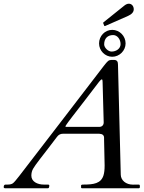

<svg xmlns="http://www.w3.org/2000/svg" viewBox="-30 -1015 774 1035"><path d="M505 -331H325C323.7 -331 323 -331.8 323 -333.5C323 -335.2 324.5 -338.2 327.5 -342.5C338.2 -358 336.2 -355.2 358 -384C389.2 -425.2 471.7 -530.2 504 -574C510.7 -582.7 515.7 -587 519 -587C521.7 -587 523 -582.7 523 -574L529 -355C529 -340.4 519.6 -331 505 -331ZM236 -14C235.3 -18 233 -20 229 -20H206C171.6 -20 139 -36.1 139 -68C139 -82 142.2 -94.5 148.5 -105.5C154.8 -116.5 167 -133.7 185 -157C210.9 -191 249.3 -239.4 277 -277C285 -288.3 295.7 -294 309 -294H505C522.3 -293.3 531 -286 531 -272V-264L534 -123C534 -100.3 532 -82.7 528 -70C514.4 -25.7 474.9 -20 419 -20C411 -20 407 -18.3 407 -15V-5C407 -1.7 409.3 0 414 0H717C721.7 0 724 -2.3 724 -7V-12C724 -17.3 722 -20 718 -20H696C693.1 -19.8 690.3 -19.6 687.5 -19.6C648.5 -19.6 621.7 -42.8 621 -73L606 -666C606 -682.3 601.5 -692 584 -692H571C563.7 -692 557.5 -690 552.5 -686C547.5 -682 539.7 -673 529 -659C381.7 -465.6 222.1 -260.1 73.5 -66C57.2 -44.7 45.8 -31.7 39.5 -27C33.2 -22.3 23.7 -20 11 -20H0C-6.7 -20 -10 -15.3 -10 -6C-10 -2 -6.7 0 0 0H224C234.2 0 233.9 -1.5 236 -14ZM620 -777C620 -753.5 597.4 -737 571 -737C553.3 -737 531.5 -757.8 531.5 -775.7C531.5 -808.6 550.9 -826 580 -826C603 -826 620 -802.5 620 -777ZM575 -709C613.8 -709 647 -741.8 647 -781C647 -820.7 614.7 -854 575 -854C535.3 -854 504 -820.7 504 -781C504 -741.9 536.1 -709 575 -709ZM664.5 -995C656.2 -995 647.3 -991 638 -983L527 -894C526.3 -892.7 526 -891.7 526 -891L532 -876C532.6 -874.8 533.4 -874.5 534.3 -874.5C535.1 -874.5 536 -874.7 537 -875L660 -929C680.7 -938.3 691 -950.3 691 -965C691 -981.1 680.9 -995 664.5 -995Z"/></svg>

Font: fbb
Style: Italic
Weight: 400
Italic angle: -12°
Designer: David J. Perry, Michael Sharpe
Version: Version 0.991